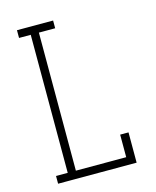

<svg xmlns="http://www.w3.org/2000/svg" viewBox="-111 -812 722 888"><g transform="rotate(-15 250.0 -367.5)"><path d="M56 0V-37H112V-698H56V-735H229V-698H151V-37H392V-145H432V0Z"/></g></svg>

Font: Iosevka Curly Slab Extralight
Style: Regular
Weight: 200
Monospace: yes
Designer: Belleve Invis
Foundry: Belleve Invis
Version: Version 22.1.2; ttfautohint (v1.8.4)